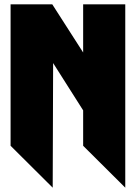

<svg xmlns="http://www.w3.org/2000/svg" viewBox="-20 -778 631 889"><path d="M224 91 226 -486 365 -267V-103L560 91V-758H365V-535L222 -758H29V-103Z"/></svg>

Font: Kidora Gothic
Style: Regular
Weight: 400
Version: Version 001.018